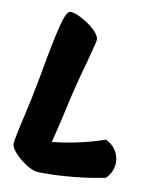

<svg xmlns="http://www.w3.org/2000/svg" viewBox="-80 -761 658 823"><g transform="rotate(10 249.0 -349.5)"><path d="M464 -98Q464 -57 433 -26Q371 -13 300 -6Q229 1 172 1Q148 1 137 0Q119 -1 90.5 -19Q62 -37 40 -60.5Q18 -84 18 -101Q18 -119 40 -214Q61 -303 79 -401L87 -445Q107 -558 124.5 -629Q142 -700 160 -700Q179 -700 211 -683Q243 -666 267.5 -643Q292 -620 292 -603Q292 -593 281.5 -554.5Q271 -516 269 -507Q236 -390 217 -303Q204 -241 178 -137Q295 -149 405 -187Q433 -174 448.5 -150Q464 -126 464 -98Z"/></g></svg>

Font: Mogra
Style: Regular
Weight: 400
Designer: Lipi Raval
Foundry: Lipi Raval
Version: Version 1.002;PS 1.002;hotconv 1.0.88;makeotf.lib2.5.647800;